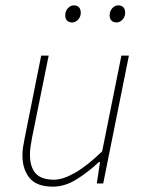

<svg xmlns="http://www.w3.org/2000/svg" viewBox="-20 -686 544 718"><path d="M178 12Q117 12 90.5 -20.5Q64 -53 64 -104Q64 -122 66 -134.5Q68 -147 72 -168L134 -478H162L100 -172Q96 -150 94 -136.5Q92 -123 92 -108Q92 -62 113 -38Q134 -14 182 -14Q215 -14 260 -39.5Q305 -65 362 -120L434 -478H462L366 0H342L354 -80H350Q308 -41 265 -14.5Q222 12 178 12ZM250 -602Q238 -602 231 -609Q224 -616 224 -628Q224 -645 234 -655.5Q244 -666 256 -666Q268 -666 275 -659Q282 -652 282 -638Q282 -623 272 -612.5Q262 -602 250 -602ZM416 -602Q404 -602 397 -609Q390 -616 390 -628Q390 -645 400 -655.5Q410 -666 422 -666Q434 -666 441 -659Q448 -652 448 -638Q448 -623 438 -612.5Q428 -602 416 -602Z"/></svg>

Font: Source Sans 3 VF
Style: Italic
Weight: 200
Italic angle: -11°
Designer: Paul D. Hunt
Foundry: Adobe Systems Incorporated
Version: Version 3.042;hotconv 1.0.118;makeotfexe 2.5.65603